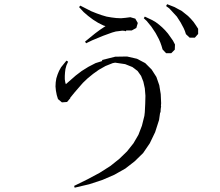

<svg xmlns="http://www.w3.org/2000/svg" viewBox="-20 -844 1040 907"><path d="M333 43 330.1 34.2 393.6 2.9 450.2 -27.3 501 -59.6 543.9 -93.8 580.1 -128.9 610.4 -167 633.8 -207 650.4 -250 662.1 -296.9 664.1 -314.5V-315.4L666 -353.5L667 -391.6L664.1 -426.8L657.2 -458L646.5 -485.4L629.9 -508.8L605.5 -527.3L571.3 -541L524.4 -547.9H523.4L512.7 -545.9L478.5 -532.2L447.3 -514.6L419.9 -495.1L393.6 -473.6L371.1 -452.1L333 -408.2L311.5 -381.8L312.5 -380.9L296.9 -362.3L272.5 -360.4L253.9 -376L248 -395.5L244.1 -416L242.2 -435.5L243.2 -455.1L246.1 -473.6L252 -492.2L258.8 -508.8L268.6 -526.4L293.9 -557.6L301.8 -552.7L293.9 -535.2L289.1 -517.6L287.1 -501L286.1 -485.4V-469.7L288.1 -456.1L291 -446.3L337.9 -487.3L366.2 -508.8L397.5 -528.3L431.6 -545.9L462.9 -555.7L461.9 -560.5L524.4 -576.2L580.1 -577.1L627 -566.4L666 -545.9L696.3 -515.6L718.8 -480.5L732.4 -441.4L739.3 -399.4L741.2 -356.4L740.2 -342.8H741.2L739.3 -329.1L738.3 -313.5L736.3 -311.5L731.4 -277.3L712.9 -219.7L687.5 -167L656.2 -121.1L616.2 -82L572.3 -47.9L520.5 -18.6L463.9 5.9L401.4 26.4L335 42L334 43ZM737.3 -643.6 730.5 -659.2 722.7 -673.8 714.8 -688.5 695.3 -717.8 672.9 -745.1 659.2 -757.8 664.1 -765.6 699.2 -749 715.8 -739.3 731.4 -727.5 746.1 -714.8 759.8 -701.2 773.4 -685.5 785.2 -668.9 796.9 -652.3 806.6 -633.8 805.7 -609.4 789.1 -592.8H764.6L748 -610.4L743.2 -627ZM847.7 -710.9 833 -738.3 815.4 -765.6 792 -791 779.3 -804.7 764.6 -815.4 769.5 -824.2 804.7 -810.5 822.3 -800.8 838.9 -792 853.5 -780.3 868.2 -768.6 881.8 -754.9 894.5 -740.2 905.3 -724.6 916 -708V-683.6L900.4 -666H876L858.4 -682.6L853.5 -697.3ZM575.2 -696.3 568.4 -698.2 557.6 -699.2 543.9 -697.3 527.3 -695.3 509.8 -690.4 466.8 -674.8 415 -653.3 386.7 -639.6 381.8 -647.5 429.7 -686.5 452.1 -703.1 472.7 -716.8 478.5 -720.7 468.8 -723.6 443.4 -736.3 419.9 -751 396.5 -768.6 375 -787.1 353.5 -810.5 359.4 -817.4 411.1 -791 435.5 -781.2 460 -772.5 483.4 -765.6 505.9 -761.7 529.3 -758.8 551.8 -757.8 573.2 -759.8 595.7 -762.7 619.1 -755.9 630.9 -735.4 624 -711.9 602.5 -700.2H576.2Z"/></svg>

Font: Kurinto Seri
Style: Regular
Weight: 400
Designer: Kurinto was developed by Clint Goss from a range of fonts that are compatible with the SIL Open Font License Version 1.1
Foundry: Clinton F. Goss
Version: Version 2.196; July 25, 2020